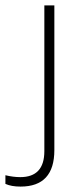

<svg xmlns="http://www.w3.org/2000/svg" viewBox="-87 -555 293 710"><path d="M-11 135Q-45 135 -67 125V93Q-38 100 -12 100Q77 100 77 4V-535H114V0Q114 135 -11 135Z"/></svg>

Font: Azad Pori Unicode
Style: Regular
Weight: 400
Designer: Abul Kalam Azad
Foundry: Lipighor Font Foundry
Version: Version 1.026;December 22, 2019;FontCreator 12.0.0.2547 64-b